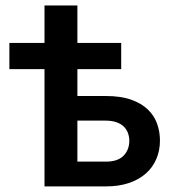

<svg xmlns="http://www.w3.org/2000/svg" viewBox="-20 -666 609 686"><path d="M256.5 -646.5V-512.5H413V-419H256.5V-323H357.5Q411 -323 448 -310Q485 -297 508 -275Q531 -253 541.2 -224.2Q551.5 -195.5 551.5 -164Q551.5 -128 538.5 -97.8Q525.5 -67.5 500.8 -45.8Q476 -24 440.2 -12Q404.5 0 358.5 0H139V-419H13.5V-512.5H139V-646.5ZM256.5 -235V-88.5H358.5Q400.5 -88.5 421.2 -109.5Q442 -130.5 442 -163.5Q442 -177.5 437.2 -190.5Q432.5 -203.5 422.5 -213.5Q412.5 -223.5 396.2 -229.2Q380 -235 357.5 -235Z"/></svg>

Font: Lato
Style: Bold
Weight: 700
Designer: Lukasz Dziedzic
Foundry: tyPoland Lukasz Dziedzic
Version: Version 2.007; 2014-02-27